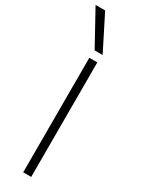

<svg xmlns="http://www.w3.org/2000/svg" viewBox="-263 -1030 796 1060"><g transform="rotate(30 135.5 -500.0)"><path d="M112 0V-730H163V0ZM117 -780 -4 -1000H57L168 -780Z"/></g></svg>

Font: M PLUS 2 Thin Light
Style: Regular
Weight: 300
Version: Version 1.001